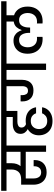

<svg xmlns="http://www.w3.org/2000/svg" viewBox="1096 -1900 886 3165"><g transform="rotate(-90 1538.5 -317.0)"><path d="M283 9Q215 9 169 -19.5Q123 -48 100 -97Q77 -146 77 -208V-411H164Q249 -411 288 -454.5Q327 -498 327 -568V-652H-24V-740H846V-652H723V0H619V-335H180V-203Q180 -151 204.5 -116Q229 -81 281 -81Q329 -81 355 -112.5Q381 -144 381 -193V-205H482Q483 -200 483 -195Q483 -190 483 -188Q483 -98 430 -44.5Q377 9 283 9ZM431 -568Q431 -522 418.5 -485Q406 -448 383 -421H619V-652H431Z M1129 -336Q1200 -336 1247.5 -312Q1295 -288 1321 -249Q1347 -210 1353 -165H1253Q1246 -196 1214.5 -224Q1183 -252 1127 -252Q1064 -252 1029 -213Q994 -174 994 -116Q994 -58 1029 -19.5Q1064 19 1127 19Q1181 19 1212.5 -8Q1244 -35 1253 -66H1353Q1347 -19 1318 20.5Q1289 60 1241 83Q1193 106 1127 106Q1052 106 999.5 77Q947 48 919 -3Q891 -54 891 -118Q891 -180 918 -227.5Q945 -275 993 -302Q959 -319 937 -349Q915 -379 915 -422Q915 -484 960 -516.5Q1005 -549 1077 -549H1193V-652H797V-740H1430V-652H1293V-473H1113Q1076 -473 1047.5 -457.5Q1019 -442 1019 -402Q1019 -376 1034.5 -358Q1050 -340 1075 -331Q1101 -336 1129 -336Z M1630 -208Q1542 -208 1496 -257.5Q1450 -307 1450 -389Q1450 -397 1450 -405Q1450 -413 1451 -420H1553V-389Q1553 -355 1569 -326.5Q1585 -298 1627 -298Q1657 -298 1673 -312Q1689 -326 1695 -347.5Q1701 -369 1701 -391V-652H1382V-740H2195V-652H2073V0H1969V-652H1806V-395Q1806 -344 1788 -301.5Q1770 -259 1731.5 -233.5Q1693 -208 1630 -208Z M2626 -402Q2640 -447 2672.5 -485.5Q2705 -524 2767 -534V-652H2147V-740H3101V-652H2870V-528Q2934 -508 2973.5 -451Q3013 -394 3013 -305Q3013 -234 2985.5 -178Q2958 -122 2903.5 -89.5Q2849 -57 2769 -57Q2762 -57 2753.5 -57.5Q2745 -58 2735 -59V-151Q2743 -150 2750.5 -149.5Q2758 -149 2763 -149Q2832 -149 2869.5 -192Q2907 -235 2907 -303Q2907 -363 2877.5 -404Q2848 -445 2789 -445Q2727 -445 2697.5 -398.5Q2668 -352 2668 -281V-263H2580V-281Q2580 -351 2552 -398Q2524 -445 2464 -445Q2404 -445 2373 -405Q2342 -365 2342 -303Q2342 -235 2379.5 -192Q2417 -149 2486 -149Q2491 -149 2499 -149.5Q2507 -150 2514 -151V-59Q2504 -58 2495.5 -57.5Q2487 -57 2480 -57Q2400 -57 2345.5 -89.5Q2291 -122 2263.5 -178Q2236 -234 2236 -305Q2236 -380 2264 -431.5Q2292 -483 2340.5 -510Q2389 -537 2450 -537Q2502 -537 2536.5 -517Q2571 -497 2592 -466.5Q2613 -436 2623 -402Z"/></g></svg>

Font: Poppins Medium
Style: Regular
Weight: 500
Designer: Ninad Kale (Devanagari), Jonny Pinhorn (Latin)
Version: Version 5.002